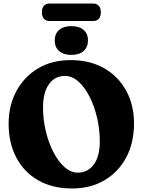

<svg xmlns="http://www.w3.org/2000/svg" viewBox="-20 -1056 814 1091"><path d="M381.5 -714.5Q491 -714.5 571.8 -668.2Q652.5 -622 697 -540.8Q741.5 -459.5 741.5 -354Q741.5 -245 697.5 -162Q653.5 -79 574.2 -32Q495 15 388.5 15Q278.5 15 197.8 -31Q117 -77 73 -160Q29 -243 29 -353Q29 -456 72.8 -537.8Q116.5 -619.5 195.5 -667Q274.5 -714.5 381.5 -714.5ZM547 -253.5Q547 -320.5 531.8 -386.2Q516.5 -452 489.2 -506Q462 -560 426 -592.2Q390 -624.5 348.5 -624.5Q291.5 -624.5 258 -577.2Q224.5 -530 224.5 -445.5Q224.5 -377.5 240 -311.8Q255.5 -246 283 -192.5Q310.5 -139 346.2 -107Q382 -75 422.5 -75Q478.5 -75 512.8 -120.8Q547 -166.5 547 -253.5ZM385.5 -744Q341 -744 316 -765.8Q291 -787.5 291 -826.5Q291 -864 316 -885.8Q341 -907.5 385.5 -907.5Q430.5 -907.5 455.2 -885.8Q480 -864 480 -826.5Q480 -788.5 455.2 -766.2Q430.5 -744 385.5 -744ZM218 -986Q218 -1010.5 229.8 -1023.2Q241.5 -1036 262 -1036H509Q529.5 -1036 541.2 -1023.2Q553 -1010.5 553 -986Q553 -961.5 541.2 -949Q529.5 -936.5 509 -936.5H262Q241.5 -936.5 229.8 -949.2Q218 -962 218 -986Z"/></svg>

Font: Fraunces 72pt S100
Style: Bold
Weight: 700
Version: Version 1.000; ttfautohint (v1.8.3)